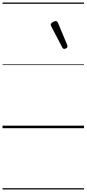

<svg xmlns="http://www.w3.org/2000/svg" viewBox="-20 -1015 685 1520"><path d="M489 -628Q485 -628 481 -630Q477 -632 473 -639L385 -808Q383 -812 382 -815Q381 -818 382 -822Q383 -828 390 -834Q397 -840 405.5 -844Q414 -848 422 -848Q433 -848 440 -832L512 -659Q513 -655 513.5 -652Q514 -649 514 -646Q513 -637 504.5 -632.5Q496 -628 489 -628ZM0 475H645V485H0ZM0 -20H645V0H0ZM0 -505H645V-500H0ZM0 -995H645V-985H0Z"/></svg>

Font: Playwrite CZ Guides
Style: Regular
Weight: 400
Designer: Veronika Burian, José Scaglione
Foundry: TypeTogether
Version: Version 1.003